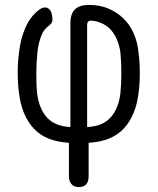

<svg xmlns="http://www.w3.org/2000/svg" viewBox="-20 -580 640 780"><path d="M300 180Q280 180 270 167.5Q260 155 260 137V0Q166 -5 117 -58Q68 -111 57 -203Q52 -241 52 -284Q52 -327 57 -364Q63 -421 82.5 -466Q102 -511 135 -537Q146 -547 157 -549Q168 -551 176 -546Q184 -541 188.5 -529Q193 -517 193 -500Q193 -493 190 -487.5Q187 -482 178 -475Q158 -462 147 -433Q136 -404 132 -368Q128 -329 127.5 -283.5Q127 -238 131 -199Q139 -138 171 -102.5Q203 -67 266 -64V-485Q266 -524 284.5 -542Q303 -560 341 -560Q386 -560 421 -545Q456 -530 482 -504.5Q508 -479 523.5 -443.5Q539 -408 543 -364Q548 -327 548 -284Q548 -241 543 -203Q532 -111 483 -58Q434 -5 340 0V137Q340 158 330 169Q320 180 300 180ZM334 -478V-64Q397 -67 429 -102.5Q461 -138 469 -199Q473 -238 473 -283.5Q473 -329 469 -368Q465 -395 455.5 -418Q446 -441 431.5 -457.5Q417 -474 396.5 -484Q376 -494 352 -496Q343 -497 338.5 -492.5Q334 -488 334 -478Z"/></svg>

Font: Maple Mono Light
Style: Regular
Weight: 300
Monospace: yes
Designer: subframe7536
Version: Version 7.000